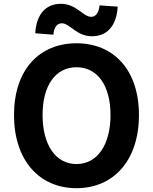

<svg xmlns="http://www.w3.org/2000/svg" viewBox="-20 -983 810 1017"><path d="M385.1 13.8C581.3 13.8 716 -132.9 716 -373.6C716 -613.5 581.3 -753.8 385.1 -753.8C188.9 -753.8 54.2 -614.3 54.2 -373.6C54.2 -132.9 188.9 13.8 385.1 13.8ZM385.1 -114C275 -114 205.5 -215.5 205.5 -373.6C205.5 -531.7 275 -626.8 385.1 -626.8C495.2 -626.8 565.4 -531.7 565.4 -373.6C565.4 -215.5 495.2 -114 385.1 -114ZM467.2 -790.9C542.1 -790.9 597.3 -840.2 603.4 -947.9L507.6 -954.6C502.1 -910.9 485.4 -893.9 462.3 -893.9C420.3 -893.9 385.1 -962.8 302.4 -962.8C227 -962.8 172.9 -912.7 166.7 -806.8L262.6 -799.1C266.6 -842.8 284.8 -859.6 307.9 -859.6C349.6 -859.6 385.1 -790.9 467.2 -790.9Z"/></svg>

Font: Source Han Sans JP VF
Style: Regular
Weight: 250
Designer: Ryoko NISHIZUKA 西塚涼子 (kana, bopomofo & ideographs); Paul D. Hunt (Latin, Greek & Cyrillic); Sandoll Communications 산돌커뮤니
Foundry: Adobe
Version: Version 2.004;hotconv 1.0.118;makeotfexe 2.5.65603